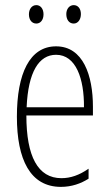

<svg xmlns="http://www.w3.org/2000/svg" viewBox="-20 -720 428 750"><path d="M93 -664C93 -643 104 -628 122 -628C138 -628 150 -642 150 -664C150 -686 138 -700 122 -700C104 -700 93 -684 93 -664ZM239 -665C239 -643 250 -628 268 -628C284 -628 296 -643 296 -665C296 -687 284 -700 268 -700C251 -700 239 -685 239 -665ZM199 -539C96 -539 46 -433 46 -264C46 -97 98 10 218 10C260 10 296 -3 326 -22V-61C290 -36 256 -24 220 -24C128 -24 83 -109 83 -269H343V-303C343 -425 305 -539 199 -539ZM199 -506C277 -506 309 -412 308 -301H84C90 -439 132 -506 199 -506Z"/></svg>

Font: Noto Sans Myanmar ExtraCondensed ExtraLight
Style: Regular
Weight: 200
Width: 2
Designer: Monotype Design Team
Foundry: Monotype Imaging Inc.
Version: Version 2.107